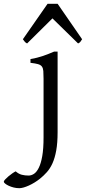

<svg xmlns="http://www.w3.org/2000/svg" viewBox="-137 -738 449 1002"><path d="M163.6 -48.3Q163.6 7.8 156.5 47.1Q149.4 86.4 137 114Q124.5 141.6 107.4 160.6Q90.3 179.7 70.8 195.3Q57.6 205.6 43 214.6Q28.3 223.6 13.7 230.2Q-1 236.8 -13.9 240.5Q-26.9 244.1 -36.1 244.1Q-51.3 244.1 -65.7 240.5Q-80.1 236.8 -91.6 231.4Q-103 226.1 -110.1 220.2Q-117.2 214.4 -117.2 210.4Q-117.2 206.1 -110.1 198.5Q-103 190.9 -93.3 182.6Q-83.5 174.3 -73 167Q-62.5 159.7 -55.2 156.2Q-39.6 169.9 -22.9 174.1Q-6.3 178.2 12.2 178.2Q26.4 178.2 40.3 169.2Q54.2 160.2 65.4 137.7Q76.7 115.2 83.5 76.7Q90.3 38.1 90.3 -21V-327.1Q90.3 -352.1 89.1 -367.2Q87.9 -382.3 81.5 -390.9Q75.2 -399.4 61.3 -403.3Q47.4 -407.2 22 -410.2V-429.7Q42.5 -433.1 58.3 -437.5Q74.2 -441.9 88.6 -446.5Q103 -451.2 116.5 -456.8Q129.9 -462.4 145.5 -468.8H163.6ZM291.5 -533.2Q285.6 -523.9 282.2 -519.5Q278.8 -515.1 270.5 -511.2L136.7 -642.1L4.4 -511.2Q0.5 -513.2 -2.2 -515.1Q-4.9 -517.1 -7.1 -519.5Q-9.3 -522 -11.7 -525.4Q-14.2 -528.8 -17.6 -533.2L111.3 -718.3H163.6Z"/></svg>

Font: Gentium Plus
Style: Regular
Weight: 400
Designer: J. Victor Gaultney, Annie Olsen, Iska Routamaa
Foundry: SIL International
Version: Version 1.510